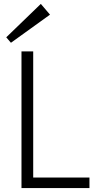

<svg xmlns="http://www.w3.org/2000/svg" viewBox="-20 -963 487 983"><path d="M136 -54H438V0H90V-700H150V-11ZM236 -888 36 -744 12 -772 189 -943Z"/></svg>

Font: Pathway Extreme 8pt Thin
Style: Regular
Weight: 100
Designer: Eduardo Rodriguez Tunni
Foundry: Eduardo Rodriguez Tunni
Version: Version 1.000